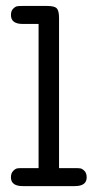

<svg xmlns="http://www.w3.org/2000/svg" viewBox="-20 -631 331 651"><path d="M17.1 -29.8Q17.1 -43.9 24.7 -51.5Q32.2 -59.1 38.6 -60.1Q44.9 -61 57.1 -61H110.8V-549.8H57.1Q17.1 -549.8 17.1 -580.1Q17.1 -594.2 24.7 -601.6Q32.2 -608.9 38.6 -609.9Q44.9 -610.8 57.1 -610.8H140.1Q165 -610.8 172.6 -602.5Q180.2 -594.2 180.2 -569.8V-61H233.9Q246.1 -61 252.4 -60.1Q258.8 -59.1 266.4 -51.5Q273.9 -43.9 273.9 -29.8Q273.9 0 233.9 0H57.1Q17.1 0 17.1 -29.8Z"/></svg>

Font: CMU Typewriter Text Variable Width
Style: Medium
Weight: 500
Version: Version 0.7.0